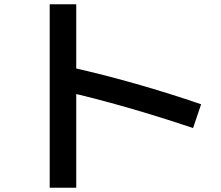

<svg xmlns="http://www.w3.org/2000/svg" viewBox="-20 -812 1040 904"><path d="M889 -209Q732 -262 578.5 -306Q425 -350 289 -381L319 -494Q463 -462 621 -417Q779 -372 927 -321ZM214 72V-792H339V72Z"/></svg>

Font: M PLUS 1 SemiBold
Style: Regular
Weight: 600
Designer: Coji Morishita
Foundry: UNDERFOREST DESIGN
Version: Version 1.001